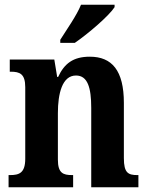

<svg xmlns="http://www.w3.org/2000/svg" viewBox="-20 -786 623 806"><path d="M233 -619V-606H294C351 -645 439 -721 461 -756V-766H320C302 -721 260 -662 233 -619ZM16 0H287V-51H283C245 -51 223 -59 223 -116V-311C223 -393 241 -469 299 -469C348 -469 363 -418 363 -333V0H561V-51H557C518 -51 500 -60 500 -122V-354C500 -490 450 -548 357 -548C287 -548 250 -519 224 -463H220L208 -536H21V-485H25C63 -485 86 -476 86 -420V-120C86 -60 61 -51 22 -51H16Z"/></svg>

Font: Noto Serif Georgian Condensed Bold
Style: Regular
Weight: 700
Width: 3
Designer: Monotype Design Team, Akaki Razmadze
Foundry: Google LLC
Version: Version 2.003